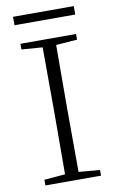

<svg xmlns="http://www.w3.org/2000/svg" viewBox="-95 -914 586 965"><g transform="rotate(-10 198.0 -431.5)"><path d="M43 -820V-863H353V-820ZM56 -694V-723H340V-694L232 -686Q231 -539 231 -390V-333Q231 -185 232 -38L340 -29V0H56V-29L163 -38Q164 -185 164 -333V-390Q164 -539 163 -686Z"/></g></svg>

Font: Minh Nguyen ExtraLight
Style: Regular
Weight: 250
Designer: Ryoko NISHIZUKA 西塚涼子 (kana & ideographs); Frank Grießhammer (Latin, Greek & Cyrillic); Wenlong ZHANG 张文龙 (bopomofo); San
Foundry: Adobe
Version: Version 1.100;July 7, 2023;FontCreator 14.0.0.2814 64-bit